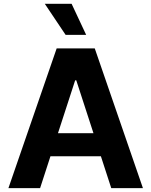

<svg xmlns="http://www.w3.org/2000/svg" viewBox="-20 -979 788 999"><path d="M428.3 -797.6 352.6 -959.2H213.1L321.4 -797.6ZM558.9 0H723.7L473 -727.3H274.9L23.8 0H188.6L242.5 -165.8H505ZM281.6 -285.9 371.1 -561.1H376.8L466.3 -285.9Z"/></svg>

Font: TID UI
Style: Bold
Weight: 700
Designer: The TID Project Authors
Foundry: Bakken & Bæck
Version: Version 1.001;hotconv 1.0.109;makeotfexe 2.5.65596